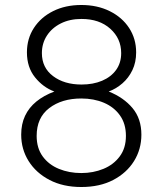

<svg xmlns="http://www.w3.org/2000/svg" viewBox="-20 -735 652 770"><path d="M306 15Q233 15 178.8 -13.2Q124.5 -41.5 94.8 -89Q65 -136.5 65 -195Q65 -237.5 80.5 -270.5Q96 -303.5 125.8 -327.8Q155.5 -352 198 -368Q153 -384.5 120.5 -424.8Q88 -465 88 -525Q88 -580 116 -623Q144 -666 193.2 -690.5Q242.5 -715 306 -715Q370.5 -715 420.2 -690.2Q470 -665.5 498 -622.5Q526 -579.5 526 -525Q526 -485 511 -453.8Q496 -422.5 471 -400.8Q446 -379 416 -368Q476 -344 511.5 -301.5Q547 -259 547 -195Q547 -136.5 517.5 -89Q488 -41.5 434 -13.2Q380 15 306 15ZM306 -41Q354 -41 394.8 -57.8Q435.5 -74.5 460.2 -107.8Q485 -141 485 -190Q485 -238.5 461.2 -272Q437.5 -305.5 397 -322.8Q356.5 -340 306 -340Q228 -340 177.5 -301.5Q127 -263 127 -190Q127 -141 151.2 -107.8Q175.5 -74.5 216.2 -57.8Q257 -41 306 -41ZM307 -396Q353.5 -396 389.5 -411.2Q425.5 -426.5 445.8 -454.8Q466 -483 466 -522Q466 -580.5 422.2 -619.8Q378.5 -659 307 -659Q259.5 -659 223.8 -641Q188 -623 168 -592Q148 -561 148 -522Q148 -463.5 192.8 -429.8Q237.5 -396 307 -396Z"/></svg>

Font: Geologica Roman Thin
Style: Regular
Weight: 250
Designer: Sindre Bremnes, Frode Helland
Foundry: Monokrom Skriftforlag AS
Version: Version 1.010;gftools[0.9.28]